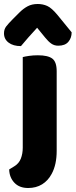

<svg xmlns="http://www.w3.org/2000/svg" viewBox="-53 -765 379 962"><path d="M231 -9Q231 60 206 106Q188 140 158 158.5Q128 177 88 177Q44 177 19 150.5Q-6 124 -7 84L19 68Q42 54 51.5 29.5Q61 5 61 -25V-479Q72 -482 92.5 -485Q113 -488 137 -488Q187 -488 209 -471.5Q231 -455 231 -408ZM133 -626Q120 -611 109.5 -600Q99 -589 90 -578.5Q81 -568 72 -557.5Q63 -547 52 -534Q13 -534 -10 -551.5Q-33 -569 -33 -598Q-33 -618 -22 -632.5Q-11 -647 11 -669L45 -703Q64 -722 85.5 -733.5Q107 -745 136 -745Q162 -745 184 -735Q206 -725 235 -690L306 -603Q306 -575 289.5 -555.5Q273 -536 239 -536Q219 -536 204 -546.5Q189 -557 173 -577Z"/></svg>

Font: Baloo Bhaina 2 ExtraBold
Style: Regular
Weight: 800
Designer: Yesha Goshar, Manish Minz, Shuchita Grover and Ek Type
Foundry: Ek Type
Version: Version 1.640;hotconv 1.0.111;makeotfexe 2.5.65597; ttfautoh